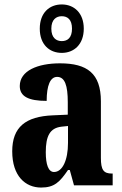

<svg xmlns="http://www.w3.org/2000/svg" viewBox="-20 -834 550 864"><path d="M258 -596C313 -596 357 -634 357 -705C357 -776 313 -814 258 -814C202 -814 159 -776 159 -705C159 -634 202 -596 258 -596ZM258 -649C233 -649 211 -664 211 -705C211 -746 233 -761 258 -761C284 -761 304 -746 304 -705C304 -664 284 -649 258 -649ZM165 10C225 10 249 -15 286 -69H294L313 0H487V-53H484C446 -53 434 -69 434 -124V-378C434 -504 372 -549 250 -549C150 -549 69 -516 69 -447C69 -400 108 -380 190 -380C190 -449 206 -488 237 -488C272 -488 285 -449 285 -374V-318L218 -315C95 -310 35 -262 35 -153C35 -42 94 10 165 10ZM223 -60C198 -60 186 -93 186 -149C186 -221 204 -258 257 -264L286 -267V-191C286 -113 261 -60 223 -60Z"/></svg>

Font: Noto Serif Sinhala ExtraCondensed ExtraBold
Style: Regular
Weight: 800
Width: 2
Designer: Jelle Bosma - Monotype Design Team
Foundry: Monotype Imaging Inc.
Version: Version 2.007